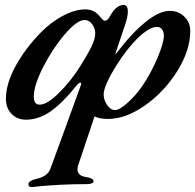

<svg xmlns="http://www.w3.org/2000/svg" viewBox="-20 -471 791 778"><path d="M751 -346Q751 -268 699 -184Q647 -100 568.5 -44.5Q490 11 417 11Q384 11 363 1L297 198Q294 207 294 215Q294 241 327 246Q359 251 359 263Q359 269 351.5 272Q344 275 334 275Q215 275 109 287H107Q102 287 98.5 284Q95 281 95 276Q95 269 102 264Q109 259 119 256Q148 250 163.5 239.5Q179 229 186 208Q238 65 246 44L307 -124Q309 -130 309 -131Q309 -136 305 -136Q301 -136 294 -129Q232 -52 184 -19Q136 14 85 14Q50 14 27 -9.5Q4 -33 4 -70Q4 -132 43 -203Q82 -274 144 -338Q186 -381 235 -407Q284 -433 326 -433Q344 -433 359 -425.5Q374 -418 383 -406Q385 -404 390 -398Q395 -392 398.5 -389.5Q402 -387 405 -387Q415 -387 423 -401L432 -416Q454 -451 482 -451Q489 -451 493.5 -444.5Q498 -438 498 -425Q498 -403 487 -371L447 -252Q449 -252 454 -258Q515 -338 570.5 -382.5Q626 -427 668 -427Q703 -427 727 -403.5Q751 -380 751 -346ZM366 -336Q366 -355 353.5 -372.5Q341 -390 323 -390Q292 -390 242.5 -332Q193 -274 155 -199.5Q117 -125 117 -80Q117 -64 122.5 -55.5Q128 -47 141 -47Q171 -47 219 -94.5Q267 -142 304 -201Q335 -250 350.5 -282Q366 -314 366 -336ZM644 -328Q644 -343 636 -352.5Q628 -362 616 -362Q591 -362 554.5 -331.5Q518 -301 475 -241Q441 -192 420.5 -151Q400 -110 400 -89Q400 -66 414 -45.5Q428 -25 446 -25Q464 -25 496.5 -54Q529 -83 557 -123Q591 -173 617.5 -235Q644 -297 644 -328Z"/></svg>

Font: EB Garamond SemiBold
Style: Italic
Weight: 600
Italic angle: -17.2°
Designer: Georg Duffner and Octavio Pardo
Foundry: Georg Duffner
Version: Version 1.000